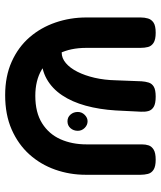

<svg xmlns="http://www.w3.org/2000/svg" viewBox="42 -666 639 764"><g transform="rotate(90 362.0 -283.5)"><path d="M358 16Q283 16 225 -10Q167 -36 128 -81Q89 -126 69 -184.5Q49 -243 49 -307V-523Q49 -539 53 -552.5Q57 -566 69.5 -574.5Q82 -583 110 -583Q137 -583 150 -574.5Q163 -566 166.5 -552.5Q170 -539 170 -522V-307Q170 -244 192.5 -199Q215 -154 257.5 -129Q300 -104 361 -104Q427 -104 470 -131Q513 -158 533.5 -204Q554 -250 554 -308V-528Q554 -543 558 -555Q562 -567 575 -575Q588 -583 615 -583Q642 -583 655 -574.5Q668 -566 671.5 -552Q675 -538 675 -522V-305Q675 -241 654.5 -183Q634 -125 594 -80.5Q554 -36 495 -10Q436 16 358 16ZM166 -128 156 -209H189Q211 -209 230.5 -225.5Q250 -242 265 -271.5Q280 -301 289 -340Q298 -379 299 -424L303 -527Q304 -542 308 -555Q312 -568 324.5 -575.5Q337 -583 364 -583Q392 -583 405 -575Q418 -567 421.5 -553.5Q425 -540 424 -524L419 -424Q415 -359 400 -304.5Q385 -250 358.5 -210.5Q332 -171 294 -149.5Q256 -128 205 -128ZM462 -232Q446 -232 435.5 -244Q425 -256 425 -273Q425 -289 436.5 -300.5Q448 -312 462 -312Q477 -312 488.5 -300.5Q500 -289 500 -273Q500 -256 489.5 -244Q479 -232 462 -232Z"/></g></svg>

Font: Fredoka Medium
Style: Regular
Weight: 500
Designer: Ben Nathan
Foundry: Milena B. Brandão, Ben Nathan
Version: Version 2.001